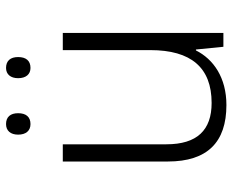

<svg xmlns="http://www.w3.org/2000/svg" viewBox="-87 -673 770 636"><g transform="rotate(-90 298.0 -355.0)"><path d="M170 -680C170 -654 183 -639 205 -639C229 -639 241 -654 241 -680C241 -705 229 -720 205 -720C183 -720 170 -705 170 -680ZM357 -680C357 -654 370 -639 391 -639C415 -639 427 -654 427 -680C427 -705 415 -720 391 -720C370 -720 357 -705 357 -680ZM507 -532H450V-242C450 -107 392 -39 275 -39C185 -39 138 -87 138 -189V-532H81V-184C81 -53 145 10 268 10C359 10 420 -33 449 -91H452L461 0H507Z"/></g></svg>

Font: Noto Sans Meetei Mayek Light
Style: Regular
Weight: 300
Designer: Monotype Design Team and Neelakash Kshetrimayum
Foundry: Monotype Imaging Inc.
Version: Version 2.002